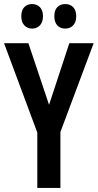

<svg xmlns="http://www.w3.org/2000/svg" viewBox="-20 -927 482 947"><path d="M222 -410 322 -714H442L278 -276V0H164V-273L0 -714H120ZM85 -847Q85 -877 100 -892Q115 -907 138 -907Q162 -907 177 -891.5Q192 -876 192 -847Q192 -818 177 -802Q162 -786 138 -786Q115 -786 100 -802Q85 -818 85 -847ZM248 -847Q248 -877 263 -892Q278 -907 302 -907Q326 -907 341 -891.5Q356 -876 356 -847Q356 -818 341 -802Q326 -786 302 -786Q277 -786 262.5 -802Q248 -818 248 -847Z"/></svg>

Font: Noto Sans Gujarati UI ExtraCondensed SemiBold
Style: Regular
Weight: 600
Width: 2
Designer: Jelle Bosma - Monotype Design Team, Universal Thirst
Foundry: Monotype Imaging Inc.
Version: Version 2.106; ttfautohint (v1.8.4.7-5d5b)